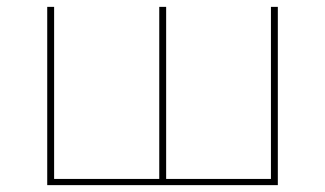

<svg xmlns="http://www.w3.org/2000/svg" viewBox="-20 -537 943 557"><path d="M117 0V-517H137V-10L129 -18H448L442 -10V-517H462V-10L454 -18H774L766 -10V-517H786V0Z"/></svg>

Font: Montserrat Thin
Style: Regular
Weight: 100
Designer: Julieta Ulanovsky
Foundry: Julieta Ulanovsky
Version: Version 9.000